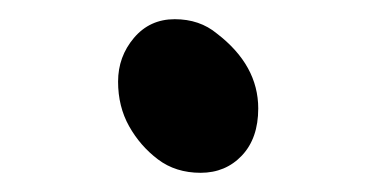

<svg xmlns="http://www.w3.org/2000/svg" viewBox="-20 -467 390 200"><path d="M206 -432Q249 -399 249 -354Q249 -323 232 -305Q215 -287 189 -287Q163 -287 144.5 -301Q126 -315 114.5 -335.5Q103 -356 103 -382Q103 -408 119.5 -427.5Q136 -447 162 -447Q188 -447 206 -432Z"/></svg>

Font: LXGW WenKai Light
Style: Regular
Weight: 300
Designer: LXGW / Fontworks Inc.
Foundry: LXGW / Fontworks Inc.
Version: Version 1.501; October 10, 2024